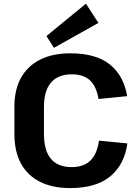

<svg xmlns="http://www.w3.org/2000/svg" viewBox="-20 -995 743 1026"><path d="M354.9 10.1Q260.5 10.1 193.7 -23.5Q126.9 -57.1 91.9 -121.6Q57 -186.2 57 -278.3V-425.6Q57 -516.2 92.4 -579.6Q127.9 -642.9 194.7 -676.5Q261.5 -710.1 355.9 -710.1Q491.8 -710.1 566.3 -651.1Q640.7 -592 659.7 -481.2L506.5 -466Q495.1 -533.7 460.6 -565.8Q426.2 -597.9 363.1 -597.9Q291.3 -597.9 253 -554.4Q214.8 -511 214.8 -422V-281.9Q214.8 -190.5 252 -146.3Q289.3 -102.1 362.6 -102.1Q427.7 -102.1 463.3 -137.2Q499 -172.2 508.9 -243.4L660.7 -228.6Q644.6 -114.4 568.7 -52.1Q492.8 10.1 354.9 10.1ZM505.8 -872.6 268.2 -739.4 228.3 -802.4 439.2 -975.4Z"/></svg>

Font: Pathway Extreme 8pt Thin
Style: Regular
Weight: 100
Designer: Eduardo Rodriguez Tunni
Foundry: Eduardo Rodriguez Tunni
Version: Version 1.000